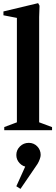

<svg xmlns="http://www.w3.org/2000/svg" viewBox="-20 -826 353 1218"><path d="M7 -20 95.2 -53 87.2 -41.6V-720.6L95.6 -710.8L1.8 -729V-753.4L222 -806L230.8 -789.8L228.4 -718V-41.6L220.8 -53L310.2 -19.6V0H7ZM83.6 355.6 155.6 196V233.4Q125.4 231.4 104.5 209.3Q83.6 187.2 83.6 157.4Q83.6 125.5 106.6 102.8Q129.6 80.2 162.6 80.2Q194.4 80.2 216.2 102.6Q238 125 238 157.1Q238 167.8 232.1 184.2Q226.1 200.5 218.2 213.6L110 372.2Z"/></svg>

Font: Wittgenstein
Style: Regular
Weight: 400
Designer: Jörg Drees
Foundry: Jörg Drees
Version: Version 1.003;Glyphs 3.1.2 (3151)